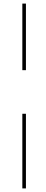

<svg xmlns="http://www.w3.org/2000/svg" viewBox="-20 -800 259 1070"><path d="M104.5 250V-166H124.5V250ZM104.5 -409V-780H124.5V-409Z"/></svg>

Font: Bodoni Moda 11pt Black
Style: Regular
Weight: 900
Designer: Owen Earl
Foundry: indestructible type
Version: Version 2.004